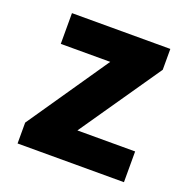

<svg xmlns="http://www.w3.org/2000/svg" viewBox="-97 -585 653 675"><g transform="rotate(20 230.0 -248.0)"><path d="M38 -78V0H436V-115H220L429 -418V-496H61V-381H246Z"/></g></svg>

Font: Cambridge Sans Bold
Style: Regular
Weight: 700
Version: Version 2.020;PS 002.020;hotconv 1.0.88;makeotf.lib2.5.64775